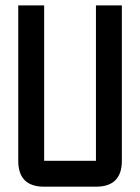

<svg xmlns="http://www.w3.org/2000/svg" viewBox="-20 -704 528 724"><path d="M341.8 -683.6H439.5V-97.7Q439.5 0 341.8 0H146.5Q48.8 0 48.8 -97.7V-683.6H146.5V-97.7H341.8Z"/></svg>

Font: BabelStone Runic Elder Futhark
Style: Regular
Weight: 400
Designer: Andrew West
Foundry: BabelStone
Version: Version 3.005 March 14, 2022